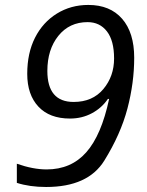

<svg xmlns="http://www.w3.org/2000/svg" viewBox="-20 -744 591 774"><path d="M170.9 -458Q170.9 -333 276.9 -333Q353 -333 396.5 -384.8Q439.9 -436.5 439.9 -508.3Q439.9 -580.1 411.1 -617.4Q382.3 -654.8 333 -654.8Q259.8 -654.8 215.3 -599.6Q170.9 -544.4 170.9 -458ZM166 9.8Q99.6 9.8 47.9 -6.8V-84Q113.3 -61 168 -61Q266.6 -61 327.6 -129.9Q388.7 -198.7 419.9 -345.2H415Q390.1 -308.6 350.3 -287.4Q310.5 -266.1 262.2 -266.1Q179.7 -266.1 134.8 -314.2Q89.8 -362.3 89.8 -446.3Q89.8 -530.3 121.3 -592.3Q152.8 -654.3 209.2 -689.2Q265.6 -724.1 335.9 -724.1Q423.8 -724.1 472.4 -668.2Q521 -612.3 521 -511.2Q521 -410.2 493.7 -306.4Q466.3 -202.6 400.4 -96.4Q334.5 9.8 166 9.8Z"/></svg>

Font: OpenSans-Italic
Style: Italic
Weight: 400
Italic angle: -12°
Foundry: Ascender Corporation
Version: Version 1.10